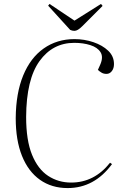

<svg xmlns="http://www.w3.org/2000/svg" viewBox="-20 -943 619 977"><path d="M490 -614Q507 -653 491.5 -677.5Q476 -702 439.5 -713.5Q403 -725 358 -725Q248 -725 181 -632Q114 -539 113 -348Q113 -229 143 -155.5Q173 -82 225 -48Q277 -14 342 -14Q460 -14 540 -115L550 -108Q460 14 324 14Q243 14 183.5 -28Q124 -70 92 -149.5Q60 -229 60 -342Q61 -469 98 -559Q135 -649 202.5 -696.5Q270 -744 359 -744Q409 -744 455 -728.5Q501 -713 530.5 -685Q560 -657 560 -617Q560 -595 549 -581Q538 -567 522 -567Q507 -567 496.5 -573.5Q486 -580 478 -587ZM225 -914 232 -923 359 -838 494 -923 502 -913 398 -809Q375 -786 359 -786Q347 -786 337 -791Z"/></svg>

Font: Literata 72pt ExtraLight
Style: Italic
Weight: 200
Italic angle: -2°
Designer: Latin by Veronika Burian and Jose Scaglione. Greek by Irene Vlachou. Cyrillic by Vera Evstafieva
Foundry: TypeTogether
Version: Version 3.002